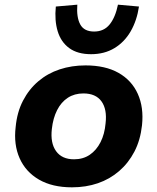

<svg xmlns="http://www.w3.org/2000/svg" viewBox="-20 -791 674 822"><path d="M288 11Q204 11 147 -22Q90 -55 64 -113.5Q38 -172 47 -247Q53 -311 78.5 -360Q104 -409 144 -443Q184 -477 235.5 -494Q287 -511 346 -511Q431 -511 487.5 -479Q544 -447 570 -389Q596 -331 588 -255Q581 -191 555.5 -142Q530 -93 490 -58.5Q450 -24 399 -6.5Q348 11 288 11ZM297 -109Q336 -109 364.5 -128.5Q393 -148 410.5 -182.5Q428 -217 432 -263Q439 -323 414.5 -357Q390 -391 337 -391Q299 -391 270.5 -372.5Q242 -354 224.5 -319.5Q207 -285 202 -239Q195 -179 220 -144Q245 -109 297 -109ZM370 -559Q312 -559 276.5 -585Q241 -611 227 -657Q213 -703 219 -763L311 -771Q307 -717 323.5 -686.5Q340 -656 383 -656Q425 -656 449.5 -686.5Q474 -717 485 -771L575 -763Q566 -703 539.5 -657Q513 -611 470 -585Q427 -559 370 -559Z"/></svg>

Font: Nunito Sans 8pt ExtraBold
Style: Italic
Weight: 800
Italic angle: -9°
Version: Version 3.101;gftools[0.9.27]